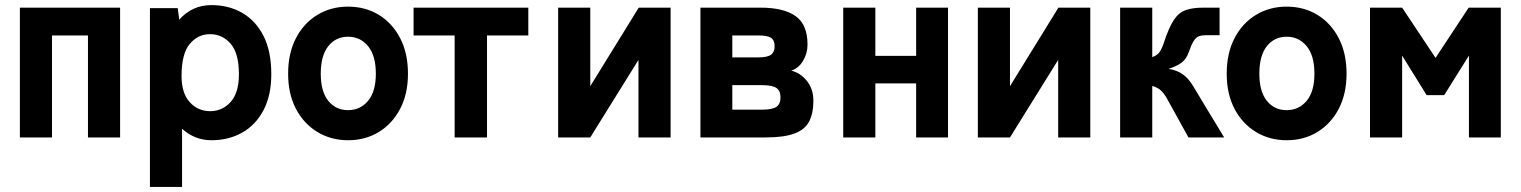

<svg xmlns="http://www.w3.org/2000/svg" viewBox="-20 -539 5965 753"><path d="M58 0V-509H451V0H325V-400H184V0Z M568 194V-507H677L683 -462Q734 -519 809 -519Q877 -519 930 -488.5Q983 -458 1013.5 -398Q1044 -338 1044 -248Q1044 -165 1013.5 -107Q983 -49 930 -19Q877 11 809 11Q744 11 694 -34V194ZM804 -103Q852 -103 884.5 -139Q917 -175 917 -248Q917 -330 884.5 -367.5Q852 -405 804 -405Q756 -405 724 -366.5Q692 -328 692 -241Q692 -174 724 -138.5Q756 -103 804 -103Z M1345 11Q1278 11 1224.5 -21.5Q1171 -54 1140.5 -112.5Q1110 -171 1110 -250Q1110 -330 1140.5 -389Q1171 -448 1224.5 -480.5Q1278 -513 1345 -513Q1413 -513 1466 -480.5Q1519 -448 1549.5 -389Q1580 -330 1580 -250Q1580 -171 1549.5 -112.5Q1519 -54 1466 -21.5Q1413 11 1345 11ZM1345 -107Q1393 -107 1423.5 -143.5Q1454 -180 1454 -250Q1454 -321 1423.5 -358Q1393 -395 1345 -395Q1297 -395 1267.5 -358Q1238 -321 1238 -250Q1238 -180 1267.5 -143.5Q1297 -107 1345 -107Z M1763 0V-400H1602V-509H2052V-400H1890V0Z M2169 0V-509H2295V-201L2485 -509H2610V0H2484V-304L2295 0Z M2727 0V-509H2963Q3053 -509 3100 -476Q3147 -443 3147 -364Q3147 -330 3129.5 -300.5Q3112 -271 3083 -262Q3120 -253 3145 -221Q3170 -189 3170 -144Q3170 -94 3153 -62Q3136 -30 3095 -15Q3054 0 2982 0ZM2852 -109H2969Q3009 -109 3025 -120Q3041 -131 3041 -157Q3041 -183 3025 -194Q3009 -205 2969 -205H2852ZM2852 -314H2955Q2990 -314 3004 -324.5Q3018 -335 3018 -358Q3018 -381 3004 -390.5Q2990 -400 2955 -400H2852Z M3287 0V-509H3413V-320H3573V-509H3698V0H3573V-212H3413V0Z M3815 0V-509H3941V-201L4131 -509H4256V0H4130V-304L3941 0Z M4373 0V-509H4499V-315Q4517 -321 4526.5 -333.5Q4536 -346 4544 -370Q4564 -431 4583.5 -460.5Q4603 -490 4630.5 -499.5Q4658 -509 4699 -509H4763V-401H4710Q4694 -401 4682.5 -397Q4671 -393 4662 -379Q4653 -365 4642 -334Q4632 -306 4613 -292.5Q4594 -279 4563 -269Q4595 -264 4618 -248Q4641 -232 4659 -202Q4659 -202 4669.5 -184.5Q4680 -167 4706.5 -123Q4733 -79 4781 0H4641L4557 -152Q4545 -173 4532.5 -184.5Q4520 -196 4499 -202V0Z M5026 11Q4959 11 4905.5 -21.5Q4852 -54 4821.5 -112.5Q4791 -171 4791 -250Q4791 -330 4821.5 -389Q4852 -448 4905.5 -480.5Q4959 -513 5026 -513Q5094 -513 5147 -480.5Q5200 -448 5230.5 -389Q5261 -330 5261 -250Q5261 -171 5230.5 -112.5Q5200 -54 5147 -21.5Q5094 11 5026 11ZM5026 -107Q5074 -107 5104.5 -143.5Q5135 -180 5135 -250Q5135 -321 5104.5 -358Q5074 -395 5026 -395Q4978 -395 4948.5 -358Q4919 -321 4919 -250Q4919 -180 4948.5 -143.5Q4978 -107 5026 -107Z M5353 0V-509H5479L5610 -312L5740 -509H5866V0H5741V-321L5644 -166H5575L5479 -321V0Z"/></svg>

Font: Zen Kaku Gothic New Black
Style: Regular
Weight: 900
Designer: Yoshimichi Ohira
Foundry: Positype
Version: Version 1.001